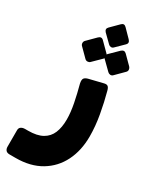

<svg xmlns="http://www.w3.org/2000/svg" viewBox="-299 -819 925 1139"><g transform="rotate(30 164.0 -249.5)"><path d="M-14 254Q-32 254 -40 244.5Q-48 235 -48 220V107Q-48 92 -37.5 84.5Q-27 77 -9 77H10Q71 77 107.5 56.5Q144 36 160 -2.5Q176 -41 176 -95Q176 -143 164.5 -201.5Q153 -260 137 -319Q132 -344 139 -353.5Q146 -363 164 -368L258 -391Q276 -396 285 -389.5Q294 -383 299 -363Q317 -297 330.5 -221.5Q344 -146 344 -76Q344 20 307 94.5Q270 169 199 211.5Q128 254 27 254ZM204 -605Q197 -598 187.5 -598.5Q178 -599 171 -606L117 -659Q102 -676 117 -691L171 -745Q187 -761 203 -745L256 -691Q273 -673 258 -658ZM127 -461Q121 -455 110.5 -454.5Q100 -454 92 -462L36 -518Q29 -525 29 -535.5Q29 -546 36 -553L92 -609Q110 -627 127 -609L183 -553Q191 -545 191.5 -534.5Q192 -524 184 -517ZM284 -461Q276 -453 266 -454Q256 -455 249 -462L192 -518Q185 -525 185 -536Q185 -547 192 -553L249 -609Q267 -625 283 -609L339 -553Q346 -546 347 -535.5Q348 -525 340 -517Z"/></g></svg>

Font: Rubik ExtraBold
Style: Regular
Weight: 800
Designer: Hubert and Fischer
Foundry: Hubert and Fischer
Version: Version 2.300;gftools[0.9.30]